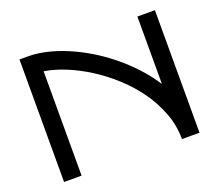

<svg xmlns="http://www.w3.org/2000/svg" viewBox="-117 -866 1176 1031"><g transform="rotate(-20 471.0 -350.0)"><path d="M184.1 0H84V-700.2H133.8Q182.6 -700.2 237.5 -687.5Q292.5 -674.8 349.6 -650.9Q406.7 -627 463.6 -593Q520.5 -559.1 573.7 -516.1Q627 -473.1 673.8 -422.6Q720.7 -372.1 757.8 -314.9V-700.2H857.9V0H757.8Q757.8 -77.1 731 -148.7Q704.1 -220.2 659.2 -283.7Q614.3 -347.2 555.7 -400.6Q497.1 -454.1 433.3 -494.6Q369.6 -535.2 305.2 -561.3Q240.7 -587.4 184.1 -596.2Z"/></g></svg>

Font: Bruno Ace
Style: Regular
Weight: 400
Designer: Astigmatic (AOETI)
Foundry: Astigmatic (AOETI)
Version: Version 1.000